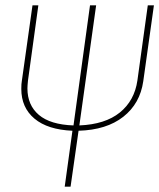

<svg xmlns="http://www.w3.org/2000/svg" viewBox="-20 -701 598 721"><path d="M558 -681 518 -396Q506 -312 443 -262.5Q380 -213 275 -210L245 0H223L252 -210Q159 -214 109.5 -255.5Q60 -297 60 -367Q60 -387 62 -397L102 -681H124L85 -398Q83 -378 83 -369Q83 -306 126 -269.5Q169 -233 256 -230L318 -681H341L278 -230Q375 -234 430 -278.5Q485 -323 496 -399L535 -681Z"/></svg>

Font: Fira Sans Extra Condensed Thin
Style: Italic
Weight: 250
Width: 3
Italic angle: -8°
Designer: Carrois Corporate & Edenspiekermann AG
Foundry: Carrois Corporate GbR & Edenspiekermann AG
Version: Version 4.203